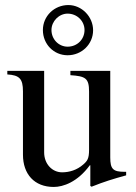

<svg xmlns="http://www.w3.org/2000/svg" viewBox="-20 -731 540 761"><path d="M480 -50H474C428 -50 417 -61 417 -107V-450H259V-433C319 -429 333 -421 333 -368V-137C333 -102 326 -93 310 -79C285 -57 255 -48 226 -48C187 -48 155 -81 155 -127V-450H9V-436C57 -433 71 -419 71 -369V-118C71 -41 116 10 193 10C230 10 287 -9 336 -76H338V6L343 9C393 -11 429 -22 480 -36ZM315 -612C315 -575 286 -546 248 -546C213 -546 184 -575 184 -612C184 -647 214 -677 248 -677C285 -677 315 -648 315 -612ZM349 -611C349 -665 304 -711 251 -711C195 -711 150 -667 150 -612C150 -556 193 -512 248 -512C304 -512 349 -556 349 -611Z"/></svg>

Font: XITS
Style: Regular
Weight: 400
Designer: MicroPress Inc., with final additions and corrections provided by Coen Hoffman, Elsevier (retired)
Version: Version 1.302